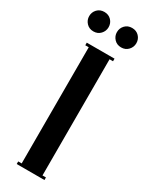

<svg xmlns="http://www.w3.org/2000/svg" viewBox="-227 -918 744 959"><g transform="rotate(30 145.0 -438.5)"><path d="M169 -821Q169 -844.2 184.6 -860.6Q200.2 -877 225 -877Q249.8 -877 265.4 -860.6Q281 -844.2 281 -821Q281 -798.6 265.4 -781.8Q249.8 -765 225 -765Q200.2 -765 184.6 -781.8Q169 -798.6 169 -821ZM9 -821Q9 -844.2 24.6 -860.6Q40.2 -877 65 -877Q89.8 -877 105.4 -860.6Q121 -844.2 121 -821Q121 -798.6 105.4 -781.8Q89.8 -765 65 -765Q40.2 -765 24.6 -781.8Q9 -798.6 9 -821ZM65 0V-15H85V-685H65V-700H225V-685H205V-15H225V0Z"/></g></svg>

Font: Copperplate CC
Style: Regular
Weight: 400
Designer: indestructible type*
Foundry: Cowboy Collective
Version: Version 1.000